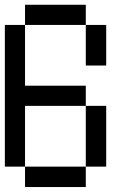

<svg xmlns="http://www.w3.org/2000/svg" viewBox="-20 -712 540 790"><path d="M0 -26.4V-609.4H83V-692.4H333V-609.4H417V-442.4H333V-609.4H83V-359.4H333V-276.4H417V-26.4H333V-276.4H83V-26.4H333V57.6H83V-26.4Z"/></svg>

Font: KH Dot Kodenmachou 12
Style: Regular
Weight: 400
Designer: Original version for X68000 by Keitarou Hiraki (http://hp.vector.co.jp/authors/VA000874/) / TrueType conversion by Homem
Version: Version 1.00.20150527